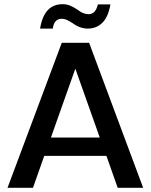

<svg xmlns="http://www.w3.org/2000/svg" viewBox="-20 -900 722 920"><path d="M16 0ZM16 0ZM666 0H544L490 -153H192L138 0H16L276 -695H407ZM458 -241 341 -571 224 -241ZM401 -763Q363 -763 328 -789Q309 -801 298.5 -805.5Q288 -810 276 -810Q239 -810 233 -763H172Q191 -880 280 -880Q299 -880 315 -873.5Q331 -867 351 -854Q378 -832 405 -832Q438 -832 449 -879H509Q499 -819 470.5 -791Q442 -763 401 -763Z"/></svg>

Font: Ulagadi Sans Medium
Style: Regular
Weight: 500
Designer: Ninad Kale (Devanagari), Jonny Pinhorn (Latin)
Foundry: Indian Type Foundry
Version: Version 3.01;March 29, 2020;FontCreator 12.0.0.2522 64-bit; 